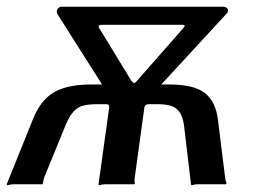

<svg xmlns="http://www.w3.org/2000/svg" viewBox="-25 -550 760 573"><path d="M-5 0 74 -196Q88 -231 109.5 -253.5Q131 -276 164.5 -287Q198 -298 249 -298H478Q553 -298 585.5 -273Q618 -248 625 -196L647 -19Q648 -11 650 -6.5Q652 -2 649 0H563Q556 0 551 2Q546 4 545 0L524 -177Q520 -203 510.5 -216Q501 -229 485.5 -234Q470 -239 448 -239H418Q408 -239 406 -230L377 -19Q376 -11 377 -5.5Q378 0 375 0H288Q280 0 275 2Q270 4 269 0L301 -230Q302 -239 292 -239H263Q239 -239 222.5 -234.5Q206 -230 194 -216.5Q182 -203 171 -177L106 -18Q104 -10 103.5 -4.5Q103 1 100 0H14Q6 0 1 2Q-4 4 -5 0ZM367 -309Q371 -303 375 -302.5Q379 -302 384 -309L522 -466Q531 -476 520 -476H279Q266 -476 270 -468ZM303 -261 147 -507Q142 -516 146.5 -523Q151 -530 160 -530H639Q651 -530 654.5 -523Q658 -516 651 -509L426 -265Z"/></svg>

Font: Libre Franklin Medium
Style: Italic
Weight: 500
Italic angle: -8°
Designer: Pablo Impallari, Rodrigo Fuenzalida, Nhung Nguyen
Foundry: Impallari Type
Version: Version 3.000